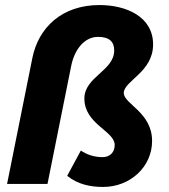

<svg xmlns="http://www.w3.org/2000/svg" viewBox="-20 -728 670 760"><path d="M388 12C496 12 582 -68 582 -170C582 -284 470 -316 470 -360C470 -408 586 -442 586 -552C586 -662 480 -708 374 -708C224 -708 132 -618 108 -498L8 0H168L262 -468C275 -532 314 -582 368 -582C414 -582 432 -562 432 -528C432 -448 314 -424 314 -338C314 -236 434 -210 434 -154C434 -126 416 -106 386 -106C352 -106 324 -116 300 -132L246 -32C288 2 338 12 388 12Z"/></svg>

Font: Source Sans Pro Black
Style: Italic
Weight: 900
Italic angle: -11°
Designer: Paul D. Hunt
Foundry: Adobe Systems Incorporated
Version: Version 3.006;hotconv 1.0.111;makeotfexe 2.5.65597